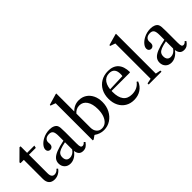

<svg xmlns="http://www.w3.org/2000/svg" viewBox="98 -1743 2674 2674"><g transform="rotate(-45 1434.5 -406.0)"><path d="M208.5 10.5Q153 10.5 124 -21Q95 -52.5 95 -111.5V-487.5H30L27 -505.5L177 -654.5L196.5 -652.5V-524.5H339.5L331 -487.5H196.5V-121.5Q196.5 -39.5 255.5 -39.5Q275.5 -39.5 295.2 -50Q315 -60.5 329 -79L346.5 -63.5Q323.5 -29.5 286.8 -9.5Q250 10.5 208.5 10.5Z M520.5 10.5Q467 10.5 433.8 -23Q400.5 -56.5 400.5 -110Q400.5 -154 427.5 -186Q454.5 -218 514.8 -242.2Q575 -266.5 674 -286.5V-380Q674 -443.5 656.8 -469Q639.5 -494.5 597.5 -494.5Q556 -494.5 531.5 -474.5Q507 -454.5 507 -420.5Q507 -411 508.2 -401.8Q509.5 -392.5 509.5 -384Q509.5 -358.5 494.2 -342Q479 -325.5 455.5 -325.5Q434 -325.5 420.8 -339.5Q407.5 -353.5 407.5 -376Q407.5 -408.5 435.8 -442.8Q464 -477 510.5 -501.5Q572.5 -534.5 645 -534.5Q688.5 -534.5 718.8 -521Q749 -507.5 762.5 -482.5Q770.5 -465.5 773.2 -439.5Q776 -413.5 776 -352.5V-129Q776 -80.5 783.8 -63Q791.5 -45.5 813 -45.5Q837.5 -45.5 860.5 -73.5L878.5 -56.5Q854 -21 828.8 -5.2Q803.5 10.5 770 10.5Q729.5 10.5 707 -11.5Q684.5 -33.5 677 -78.5H674Q645.5 -37.5 605 -13.5Q564.5 10.5 520.5 10.5ZM570.5 -53Q601.5 -53 628.5 -69.2Q655.5 -85.5 674 -114.5V-255.5Q607 -242.5 568.8 -227Q530.5 -211.5 514.8 -189.2Q499 -167 499 -133.5Q499 -95 517.2 -74Q535.5 -53 570.5 -53Z M1177.5 10.5Q1140 10.5 1104.5 -1.8Q1069 -14 1039.5 -35.5H1034L983.5 0H966V-732L892.5 -759V-773L1057 -821.5H1068.5V-467Q1100 -500.5 1138.5 -517.5Q1177 -534.5 1221.5 -534.5Q1286.5 -534.5 1335.5 -502.8Q1384.5 -471 1412.2 -414.8Q1440 -358.5 1440 -284Q1440 -200.5 1405.5 -133.8Q1371 -67 1311.5 -28.2Q1252 10.5 1177.5 10.5ZM1175 -26.5Q1220.5 -26.5 1254.2 -55.2Q1288 -84 1306.8 -135.8Q1325.5 -187.5 1325.5 -256Q1325.5 -359.5 1285.8 -418.5Q1246 -477.5 1176.5 -477.5Q1143 -477.5 1115.5 -463.5Q1088 -449.5 1068.5 -425.5V-151Q1068.5 -95 1097.5 -60.8Q1126.5 -26.5 1175 -26.5Z M1772 10.5Q1699.5 10.5 1644.8 -22.8Q1590 -56 1559.8 -115.8Q1529.5 -175.5 1529.5 -254Q1529.5 -337.5 1563.2 -400.5Q1597 -463.5 1657.8 -499Q1718.5 -534.5 1798.5 -534.5Q1897.5 -534.5 1950.2 -477Q2003 -419.5 2005 -308.5L1998 -302.5H1610.5V-331.5L1890.5 -341.5Q1894 -354.5 1894 -381Q1894 -501 1788.5 -501Q1716 -501 1676.8 -444.2Q1637.5 -387.5 1637.5 -283.5Q1637.5 -66 1806.5 -66Q1916.5 -66 1975 -146L1993.5 -134.5Q1967.5 -65.5 1909.2 -27.5Q1851 10.5 1772 10.5Z M2066.5 0V-22L2142.5 -37.5V-732.5L2067.5 -759V-774.5L2234 -821.5H2244.5V-37.5L2319.5 -22V0Z M2508.5 10.5Q2455 10.5 2421.8 -23Q2388.5 -56.5 2388.5 -110Q2388.5 -154 2415.5 -186Q2442.5 -218 2502.8 -242.2Q2563 -266.5 2662 -286.5V-380Q2662 -443.5 2644.8 -469Q2627.5 -494.5 2585.5 -494.5Q2544 -494.5 2519.5 -474.5Q2495 -454.5 2495 -420.5Q2495 -411 2496.2 -401.8Q2497.5 -392.5 2497.5 -384Q2497.5 -358.5 2482.2 -342Q2467 -325.5 2443.5 -325.5Q2422 -325.5 2408.8 -339.5Q2395.5 -353.5 2395.5 -376Q2395.5 -408.5 2423.8 -442.8Q2452 -477 2498.5 -501.5Q2560.5 -534.5 2633 -534.5Q2676.5 -534.5 2706.8 -521Q2737 -507.5 2750.5 -482.5Q2758.5 -465.5 2761.2 -439.5Q2764 -413.5 2764 -352.5V-129Q2764 -80.5 2771.8 -63Q2779.5 -45.5 2801 -45.5Q2825.5 -45.5 2848.5 -73.5L2866.5 -56.5Q2842 -21 2816.8 -5.2Q2791.5 10.5 2758 10.5Q2717.5 10.5 2695 -11.5Q2672.5 -33.5 2665 -78.5H2662Q2633.5 -37.5 2593 -13.5Q2552.5 10.5 2508.5 10.5ZM2558.5 -53Q2589.5 -53 2616.5 -69.2Q2643.5 -85.5 2662 -114.5V-255.5Q2595 -242.5 2556.8 -227Q2518.5 -211.5 2502.8 -189.2Q2487 -167 2487 -133.5Q2487 -95 2505.2 -74Q2523.5 -53 2558.5 -53Z"/></g></svg>

Font: Libre Caslon Text
Style: Regular
Weight: 400
Designer: Pablo Impallari, Rodrigo Fuenzalida, Katja Schimmel
Foundry: Pablo Impallari, Rodrigo Fuenzalida
Version: Version 2.000